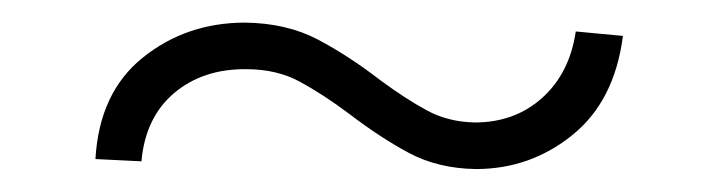

<svg xmlns="http://www.w3.org/2000/svg" viewBox="-20 -371 632 169"><path d="M64 -231Q67.4 -289.6 105.7 -320.3Q144 -351.1 195.8 -351.1Q232.4 -350.6 259.8 -336.2Q287.1 -321.8 314.9 -300.3Q337.4 -283.7 356 -273.7Q374.5 -263.7 397.9 -263.2Q433.1 -263.2 457.3 -284.9Q481.4 -306.6 486.8 -343.3L528.3 -339.4Q521 -282.2 483.9 -252.2Q446.8 -222.2 398.9 -222.2Q365.7 -222.7 340.1 -236.3Q314.5 -250 287.1 -271Q264.2 -288.1 243.9 -299.1Q223.6 -310.1 196.8 -310.1Q158.7 -310.5 133.3 -289.1Q107.9 -267.6 104.5 -229Z"/></svg>

Font: Inter Display Extra Light
Style: Regular
Weight: 200
Designer: Rasmus Andersson
Foundry: rsms
Version: Version 4.000;git-4fc901f